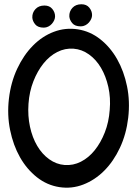

<svg xmlns="http://www.w3.org/2000/svg" viewBox="-20 -858 628 903"><path d="M22 -394Q13 -318 27.5 -246.5Q42 -175 74 -118.5Q106 -62 153.5 -24.5Q201 13 259 22Q317 31 371.5 10Q426 -11 470 -55Q514 -99 544 -163Q574 -227 583 -304Q592 -381 577.5 -452Q563 -523 531 -579.5Q499 -636 451.5 -673.5Q404 -711 346 -720Q288 -729 233.5 -708.5Q179 -688 135 -643.5Q91 -599 61 -535Q31 -471 22 -394ZM114 -370Q118 -427 137 -475.5Q156 -524 184.5 -559.5Q213 -595 249.5 -613.5Q286 -632 326 -629Q365 -626 398.5 -602Q432 -578 455 -539Q478 -500 489.5 -449Q501 -398 496 -341Q492 -284 473 -235.5Q454 -187 425.5 -151.5Q397 -116 360.5 -97.5Q324 -79 284 -82Q245 -85 211.5 -109Q178 -133 155 -172Q132 -211 121 -262Q110 -313 114 -370ZM239 -781Q239 -800 226 -816Q213 -832 189 -832Q162 -832 146.5 -815Q131 -798 132 -775Q133 -759 145.5 -743.5Q158 -728 186 -728Q197 -728 207 -733Q217 -738 224 -746Q231 -754 235 -763Q239 -772 239 -781ZM413 -787Q413 -806 400 -822Q387 -838 363 -838Q336 -838 320.5 -821Q305 -804 306 -781Q307 -765 319.5 -749.5Q332 -734 360 -734Q371 -734 381 -739Q391 -744 398 -752Q405 -760 409 -769Q413 -778 413 -787Z"/></svg>

Font: Balpaq
Style: Regular
Weight: 400
Designer: Abay Emes
Version: Version 1.000